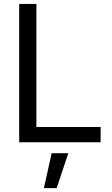

<svg xmlns="http://www.w3.org/2000/svg" viewBox="-20 -727 573 981"><path d="M78.1 -707H166V-78.1H494.1V0H78.1ZM244.1 55.7H329.1L269.5 234.4H204.1Z"/></svg>

Font: Pretendard GOV
Style: Regular
Weight: 400
Designer: Base glyphs from Inter by Rasmus Andersson; Hangeul glyphs from Noto Sans CJK(Source Han Sans) by Jang Soo-young and Kan
Foundry: Kil Hyung-jin
Version: Version 1.309